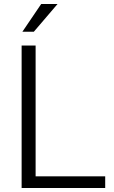

<svg xmlns="http://www.w3.org/2000/svg" viewBox="-20 -938 570 958"><path d="M504.9 0H140.1V-58.1H504.9ZM157.7 0H87.9V-710.9H157.7ZM185.5 -918H267.1L148.9 -779.8H91.8Z"/></svg>

Font: Heebo Light
Style: Regular
Weight: 300
Designer: Oded Ezer
Foundry: Ezer Type House
Version: Version 3.100